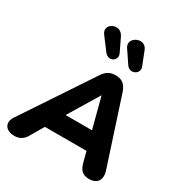

<svg xmlns="http://www.w3.org/2000/svg" viewBox="-229 -1114 1207 1278"><g transform="rotate(30 374.0 -474.5)"><path d="M65 9C105 9 133 -8 152 -41L213 -145H533L553 -68C567 -14 590 9 642 9C695 9 733 -26 711 -96L545 -605C529 -654 500 -678 452 -678C404 -678 378 -660 352 -619L2 -93C-34 -36 2 9 65 9ZM434 -515H435L496 -282H293ZM425 -872 489 -777C522 -729 593 -765 573 -816L532 -920C502 -999 379 -939 425 -872ZM249 -872 320 -778C359 -729 422 -769 399 -818L350 -920C312 -999 196 -938 249 -872Z"/></g></svg>

Font: SN Pro Heavy
Style: Italic
Weight: 800
Italic angle: -9°
Designer: Tobias Whetton
Foundry: Supernotes
Version: Version 1.001;Glyphs 3.2 (3249)